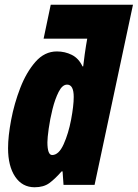

<svg xmlns="http://www.w3.org/2000/svg" viewBox="-20 -780 581 810"><path d="M200 -126Q180 -126 180 -180Q180 -198 185.5 -237.5Q191 -277 201.5 -319.5Q212 -362 227.5 -392.5Q243 -423 263 -423Q291 -423 291 -371Q291 -334 280 -275.5Q269 -217 248.5 -171.5Q228 -126 200 -126ZM126 10Q164 10 188 -7.5Q212 -25 240 -57H244L248 0H379L541 -760H194L164 -617H348L343 -588Q341 -575 337.5 -551.5Q334 -528 331 -500H328Q312 -534 283 -548.5Q254 -563 220 -563Q168 -563 129.5 -519Q91 -475 65.5 -409Q40 -343 27 -274Q14 -205 14 -155Q14 -79 44 -34.5Q74 10 126 10Z"/></svg>

Font: Noto Sans Display Condensed Black
Style: Italic
Weight: 900
Width: 3
Italic angle: -192°
Designer: Monotype Design Team
Foundry: Monotype Imaging Inc.
Version: Version 1.900